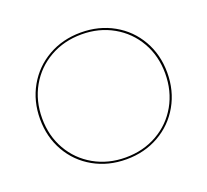

<svg xmlns="http://www.w3.org/2000/svg" viewBox="-116 -804 1027 951"><g transform="rotate(-20 397.5 -329.0)"><path d="M62 -328Q62 -423 105.5 -499.5Q149 -576 225.5 -619.5Q302 -663 398 -663Q493 -663 569.5 -620Q646 -577 689.5 -501Q733 -425 733 -330Q733 -235 689.5 -158.5Q646 -82 569.5 -38.5Q493 5 397 5Q302 5 225.5 -38Q149 -81 105.5 -157Q62 -233 62 -328ZM722 -330Q722 -422 680 -495.5Q638 -569 564 -611Q490 -653 398 -653Q305 -653 231 -611Q157 -569 115 -495Q73 -421 73 -328Q73 -236 115 -162.5Q157 -89 231 -47Q305 -5 397 -5Q490 -5 564 -47Q638 -89 680 -163Q722 -237 722 -330Z"/></g></svg>

Font: Ysabeau Infant Hairline
Style: Regular
Weight: 100
Designer: Christian Thalmann (Catharsis Fonts)
Version: Version 0.003